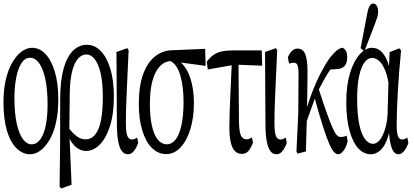

<svg xmlns="http://www.w3.org/2000/svg" viewBox="-24 -809 2342 1086"><path d="M146 63.5Q105 63.5 70.3 30.5Q35.6 -2.4 15.6 -68.6Q-4.4 -134.8 -4.4 -231Q-4.4 -302.7 9 -359.6Q22.5 -416.5 45.9 -456.1Q69.3 -495.6 97.9 -517.1Q126.5 -538.6 158.2 -538.6Q199.2 -538.6 232.4 -504.4Q265.6 -470.2 285.6 -404.8Q305.7 -339.4 305.7 -245.1Q305.7 -173.3 292.7 -115.7Q279.8 -58.1 256.6 -18.6Q233.4 21 205.1 42.2Q176.8 63.5 146 63.5ZM154.8 7.3Q184.6 7.3 205.3 -22.7Q226.1 -52.7 235.6 -103.5Q245.1 -154.3 245.1 -216.8Q245.1 -303.2 232.2 -362.5Q219.2 -421.9 197 -452.1Q174.8 -482.4 146.5 -482.4Q116.7 -482.4 97.2 -451.7Q77.6 -420.9 67.6 -369.1Q57.6 -317.4 57.6 -254.9Q57.6 -168.5 70.8 -109.6Q84 -50.8 106 -21.7Q127.9 7.3 154.8 7.3Z M313 245.6 315.9 15.1 316.4 -254.9Q317.4 -358.4 336.7 -424.6Q356 -490.7 389.9 -523.2Q423.8 -555.7 467.3 -555.7Q511.2 -555.7 545.9 -520.3Q580.6 -484.9 600.3 -419.4Q620.1 -354 620.1 -263.2Q620.1 -163.1 597.4 -94Q574.7 -24.9 539.1 10Q503.4 44.9 462.4 44.9Q443.8 44.9 423.6 34.9Q403.3 24.9 384.5 0Q365.7 -24.9 352.5 -67.4H350.6L358.9 -92.3Q375.5 -69.8 391.8 -53.7Q408.2 -37.6 424.6 -29.3Q440.9 -21 459 -21Q494.1 -21 516.1 -50Q538.1 -79.1 547.9 -132.6Q557.6 -186 557.6 -258.3Q557.6 -340.8 545.4 -394Q533.2 -447.3 512 -474.1Q490.7 -501 464.8 -501Q437.5 -501 416.3 -476.3Q395 -451.7 383.3 -402.8Q371.6 -354 370.6 -280.8L368.2 -68.4V-57.6L380.9 235.8L322.3 257.3Z M700.2 63.5Q678.7 63.5 665.3 45.9Q651.9 28.3 644.8 -8.3Q637.7 -44.9 637.2 -102.5L634.8 -515.1L696.3 -536.6L703.6 -524.9Q699.2 -435.1 696.5 -370.8Q693.8 -306.6 691.7 -260.7Q689.5 -214.8 688.7 -180.4Q688 -146 688 -115.7Q688 -58.1 696.8 -39.1Q705.6 -20 722.2 -20Q730.5 -20 737.5 -22.9Q744.6 -25.9 752 -30.8L757.8 -1Q748.5 25.9 733.9 44.7Q719.2 63.5 700.2 63.5Z M917 62.5Q870.1 62.5 835.2 27.8Q800.3 -6.8 780.8 -70.8Q761.2 -134.8 761.2 -220.7Q761.2 -322.3 785.6 -389.2Q810.1 -456.1 853 -490Q896 -523.9 950.2 -524.9L1136.2 -532.7L1139.2 -436.5L953.6 -461.4L945.3 -464.4Q906.2 -461.9 879.4 -433.1Q852.5 -404.3 838.1 -351.3Q823.7 -298.3 823.7 -220.7Q823.7 -146.5 835.7 -95.2Q847.7 -43.9 869.4 -18.3Q891.1 7.3 919.4 7.3Q946.8 7.3 968 -18.3Q989.3 -43.9 1001.7 -98.1Q1014.2 -152.3 1014.2 -234.9Q1014.2 -273.4 1010 -310.5Q1005.9 -347.7 996.8 -379.6Q987.8 -411.6 971.9 -435.1Q956.1 -458.5 932.1 -467.3L940.4 -482.4Q975.6 -477.5 1000.5 -454.1Q1025.4 -430.7 1041.3 -395.8Q1057.1 -360.8 1064.9 -317.1Q1072.8 -273.4 1072.8 -226.6Q1072.8 -144 1052.7 -78.6Q1032.7 -13.2 997.3 24.7Q961.9 62.5 917 62.5Z M1151.4 -416 1145.5 -460Q1164.6 -484.9 1184.8 -499Q1205.1 -513.2 1231.7 -518.6Q1258.3 -523.9 1294.9 -523.9H1456.5L1459 -437.5L1305.7 -443.4ZM1344.2 61.5Q1320.3 61.5 1304.7 45.4Q1289.1 29.3 1281.2 -3.7Q1273.4 -36.6 1273.4 -85.9Q1273.4 -127 1274.9 -174.8Q1276.4 -222.7 1279.1 -274.2Q1281.7 -325.7 1283.7 -378.7Q1285.6 -431.6 1289.1 -481.4H1324.7L1327.6 -121.6Q1328.6 -61.5 1339.4 -41.3Q1350.1 -21 1370.1 -21Q1377.4 -21 1385.7 -23.9Q1394 -26.9 1401.4 -31.7L1406.7 -1.5Q1394 31.2 1379.9 46.4Q1365.7 61.5 1344.2 61.5Z M1540.5 63.5Q1519 63.5 1505.6 45.9Q1492.2 28.3 1485.1 -8.3Q1478 -44.9 1477.5 -102.5L1475.1 -515.1L1536.6 -536.6L1543.9 -524.9Q1539.6 -435.1 1536.9 -370.8Q1534.2 -306.6 1532 -260.7Q1529.8 -214.8 1529.1 -180.4Q1528.3 -146 1528.3 -115.7Q1528.3 -58.1 1537.1 -39.1Q1545.9 -20 1562.5 -20Q1570.8 -20 1577.9 -22.9Q1585 -25.9 1592.3 -30.8L1598.1 -1Q1588.9 25.9 1574.2 44.7Q1559.6 63.5 1540.5 63.5Z M1658.7 60.1 1652.8 47.4 1663.1 -167.5 1664.6 -396.5Q1664.6 -423.8 1659.2 -439Q1653.8 -454.1 1638.7 -454.1Q1631.3 -454.1 1624.8 -452.9Q1618.2 -451.7 1611.3 -449.2L1604 -484.9Q1613.8 -507.3 1627.2 -520.8Q1640.6 -534.2 1658.7 -534.2Q1691.9 -534.2 1704.6 -497.6Q1715.3 -464.8 1715.3 -404.3Q1715.3 -397.5 1715.3 -390.1Q1714.4 -344.2 1714.1 -282.5Q1713.9 -220.7 1712.4 -163.6V-157.7Q1711.4 -124.5 1710.2 -90.1Q1709 -55.7 1708 -21.5Q1707 12.7 1706.5 47.4ZM1698.2 -81.5 1684.6 -125H1692.9L1698.7 -148.9Q1715.3 -217.3 1739.5 -281.2Q1763.7 -345.2 1790.5 -396.7Q1817.4 -448.2 1840.3 -480Q1861.8 -507.3 1878.2 -521.5Q1894.5 -535.6 1913.1 -539.1Q1924.8 -534.2 1932.4 -521.7Q1939.9 -509.3 1939.9 -484.9Q1939.9 -452.1 1925.3 -436Q1910.6 -419.9 1883.8 -418.5L1821.3 -413.6L1890.6 -476.1Q1866.7 -448.7 1845.2 -417.2Q1823.7 -385.7 1805.2 -351.6Q1786.6 -317.4 1767.1 -279.8L1762.2 -270Q1752.4 -237.3 1741.9 -209.5Q1731.4 -181.6 1720.7 -151.6Q1710 -121.6 1698.2 -81.5ZM1888.7 63.5Q1877.9 63.5 1866 51.8Q1854 40 1838.9 5.9Q1823.7 -28.3 1802.5 -94.5Q1781.2 -160.6 1751.5 -270L1775.4 -315.9Q1805.2 -222.7 1825.7 -166.3Q1846.2 -109.9 1859.1 -81.5Q1872.1 -53.2 1882.1 -43.7Q1892.1 -34.2 1901.4 -34.2Q1912.1 -34.2 1922.1 -36.6Q1932.1 -39.1 1936.5 -42.5L1942.4 -10.7Q1937.5 11.7 1928.7 28.3Q1919.9 44.9 1909.2 54.2Q1898.4 63.5 1888.7 63.5Z M2072.8 63.5Q2033.7 63.5 2002.9 30.5Q1972.2 -2.4 1953.4 -68.6Q1934.6 -134.8 1934.6 -231Q1934.6 -326.7 1955.8 -395.8Q1977.1 -464.8 2010.7 -501.7Q2044.4 -538.6 2080.6 -538.6Q2106.4 -538.6 2126.7 -522.7Q2147 -506.8 2162.8 -472.7Q2178.7 -438.5 2188 -380.9H2203.1L2178.7 -302.7Q2171.4 -367.7 2156 -407.2Q2140.6 -446.8 2120.8 -464.1Q2101.1 -481.4 2081.1 -481.4Q2056.2 -481.4 2037.1 -455.3Q2018.1 -429.2 2007.1 -377.4Q1996.1 -325.7 1996.1 -251.5Q1996.1 -166.5 2007.3 -109.6Q2018.6 -52.7 2039.1 -24.2Q2059.6 4.4 2086.4 4.4Q2107.9 4.4 2125.7 -19Q2143.6 -42.5 2156.2 -86.2Q2168.9 -129.9 2168.9 -189.9L2174.8 -402.3L2179.7 -514.2L2234.4 -535.6L2244.6 -523.4Q2238.8 -466.8 2234.1 -407.5Q2229.5 -348.1 2226.3 -292.5Q2223.1 -236.8 2221.4 -188.5Q2219.7 -140.1 2219.7 -105Q2219.7 -56.6 2227.1 -38.3Q2234.4 -20 2250.5 -20Q2257.8 -20 2265.4 -22.9Q2272.9 -25.9 2279.8 -30.8L2286.1 -1Q2276.9 26.4 2262 44.9Q2247.1 63.5 2229 63.5Q2213.9 63.5 2202.1 48.3Q2190.4 33.2 2182.9 -5.9Q2175.3 -44.9 2173.8 -115.7L2187 -114.3Q2178.7 -51.8 2162.6 -12.9Q2146.5 25.9 2123.3 44.7Q2100.1 63.5 2072.8 63.5ZM2015.6 -536.6 2054.7 -740.2Q2060.5 -767.6 2068.8 -778.3Q2077.1 -789.1 2086.4 -789.1Q2099.1 -789.1 2106.9 -776.6Q2114.7 -764.2 2114.7 -744.1Q2114.7 -728.5 2111.3 -716.3Q2107.9 -704.1 2099.6 -681.6L2037.1 -519Z"/></svg>

Font: Scarab Serif
Style: Condensed
Weight: 400
Designer: John Roberts
Foundry: Scarab
Version: 1.0